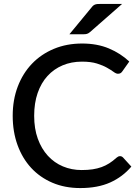

<svg xmlns="http://www.w3.org/2000/svg" viewBox="-20 -947 706 975"><path d="M589.5 -154Q598.5 -154 605 -147L647 -101Q603 -49 539.8 -20.5Q476.5 8 387.5 8Q309.5 8 246.2 -19Q183 -46 138.2 -94.5Q93.5 -143 69 -210.5Q44.5 -278 44.5 -359Q44.5 -440 70.2 -507.5Q96 -575 142.5 -623.5Q189 -672 253.8 -699Q318.5 -726 397 -726Q473.5 -726 533 -701Q592.5 -676 636.5 -634.5L601.5 -585Q598 -579.5 592.8 -576Q587.5 -572.5 579 -572.5Q569.5 -572.5 556.8 -582Q544 -591.5 523.2 -603.2Q502.5 -615 472 -624.5Q441.5 -634 396 -634Q342.5 -634 298 -615.2Q253.5 -596.5 221.2 -561.2Q189 -526 171.2 -474.8Q153.5 -423.5 153.5 -359Q153.5 -293.5 172 -242.5Q190.5 -191.5 223 -156Q255.5 -120.5 299.5 -102Q343.5 -83.5 394.5 -83.5Q425.5 -83.5 450.2 -87.2Q475 -91 495.8 -98.5Q516.5 -106 535 -117.8Q553.5 -129.5 571.5 -146Q575.5 -149.5 580 -151.8Q584.5 -154 589.5 -154ZM600 -927 437 -784Q428.5 -777 421.5 -775Q414.5 -773 403 -773H332.5L445.5 -910Q450 -916 454.2 -919.2Q458.5 -922.5 463.5 -924.2Q468.5 -926 475 -926.5Q481.5 -927 490 -927Z"/></svg>

Font: Lato 2
Style: Regular
Weight: 500
Designer: Lukasz Dziedzic with Adam Twardoch and Botio Nikoltchev
Foundry: tyPoland Lukasz Dziedzic
Version: Version 2.015; 2015-08-06; http://www.latofonts.com/